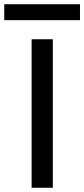

<svg xmlns="http://www.w3.org/2000/svg" viewBox="-70 -885 397 905"><path d="M-50 -865H307V-790H-50ZM79 -700H179V0H79Z"/></svg>

Font: Albert Sans Medium
Style: Regular
Weight: 500
Designer: Andreas Rasmussen
Foundry: a.Foundry
Version: Version 1.025